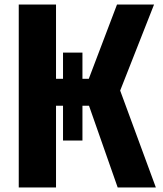

<svg xmlns="http://www.w3.org/2000/svg" viewBox="-20 -830 721 850"><path d="M63 0V-810H228V-481H373L498 -810H662L512 -429L670 0H501L374 -362H228V0ZM345 -208H259V-597H345Z"/></svg>

Font: Oswald SemiBold
Style: Regular
Weight: 600
Designer: Vernon Adams
Foundry: Vernon Adams
Version: Version 4.103;gftools[0.9.33.dev8+g029e19f]